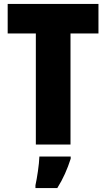

<svg xmlns="http://www.w3.org/2000/svg" viewBox="-20 -734 539 975"><path d="M338 0V-564H480V-714H19V-564H162V0ZM339 72V61H180C179 100 168 171 160 207V221H271C301 173 322 125 339 72Z"/></svg>

Font: Noto Sans Armenian Condensed Black
Style: Regular
Weight: 900
Width: 3
Designer: Monotype Design Team
Foundry: Monotype Imaging Inc.
Version: Version 2.008